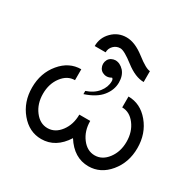

<svg xmlns="http://www.w3.org/2000/svg" viewBox="-164 -930 1134 1118"><g transform="rotate(30 403.0 -371.0)"><path d="M561.5 9.8Q464.4 9.8 402.8 -87.4Q341.3 9.8 244.1 9.8Q163.1 9.8 106 -58.8Q48.8 -127.4 48.8 -224.6Q48.8 -321.8 106 -390.4Q163.1 -459 244.1 -459V-385.7Q193.4 -385.7 157.7 -338.6Q122.1 -291.5 122.1 -224.6Q122.1 -157.7 157.7 -110.6Q193.4 -63.5 244.1 -63.5Q294.9 -63.5 330.6 -110.6Q366.2 -157.7 366.2 -224.6H439.5Q439.5 -157.7 475.1 -110.6Q510.7 -63.5 561.5 -63.5Q612.3 -63.5 647.9 -110.6Q683.6 -157.7 683.6 -224.6Q683.6 -291.5 647.9 -338.6Q612.3 -385.7 561.5 -385.7V-459Q642.6 -459 699.7 -390.4Q756.8 -321.8 756.8 -224.6Q756.8 -127.4 699.7 -58.8Q642.6 9.8 561.5 9.8ZM595.7 -576.2Q539.1 -576.2 473.1 -627.4Q407.2 -678.7 380.9 -678.7Q354.5 -678.7 335.9 -660.2Q317.4 -641.6 317.4 -615.2H244.1Q244.1 -671.9 284.2 -711.9Q324.2 -752 380.9 -752Q437.5 -752 503.4 -700.7Q569.3 -649.4 595.7 -649.4ZM327.1 -339.8V-361.3Q377.4 -377.9 405 -412.8Q432.6 -447.8 432.6 -486.8Q432.6 -502 423.8 -506.3Q407.7 -496.6 391.6 -496.6Q377.4 -496.6 364.5 -503.4Q351.6 -510.3 344.7 -523.2Q337.9 -536.1 337.9 -550.3Q337.9 -564.5 344.7 -577.4Q351.6 -590.3 364.3 -596.9Q377 -603.5 390.6 -604Q421.9 -604 447.8 -576.2Q472.7 -547.9 472.7 -501.5Q472.7 -451.2 437.7 -408Q402.8 -364.7 327.1 -339.8Z"/></g></svg>

Font: Catrinity
Style: Regular
Weight: 400
Designer: Alexander Lange
Foundry: High-Logic / Made with FontCreator
Version: Version 2.090;May 20, 2024;FontCreator 15.0.0.2974 64-bit